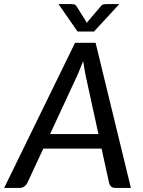

<svg xmlns="http://www.w3.org/2000/svg" viewBox="-54 -929 708 949"><path d="M0 0ZM593 0H516.5Q503.5 0 496 -6.5Q488.5 -13 485.5 -23.5L448 -194.5H160L80.5 -23.5Q76 -14.5 66 -7.2Q56 0 44 0H-33.5L317 -717.5H418.5ZM193.5 -266.5H432.5L369.5 -554.5Q367 -568.5 363.5 -587Q360 -605.5 357 -627Q349 -605.5 341 -587Q333 -568.5 327 -554ZM235 -909H298.5Q304 -909 311.8 -907.5Q319.5 -906 325 -897L370.5 -824.5L375 -815.5Q376.5 -818 378 -820Q379.5 -822 381.5 -824.5L443 -896.5Q450 -906 458.2 -907.5Q466.5 -909 472.5 -909H536L410.5 -773H329.5Z"/></svg>

Font: Lato Medium
Style: Italic
Weight: 500
Italic angle: -7°
Designer: Lukasz Dziedzic
Foundry: tyPoland Lukasz Dziedzic
Version: Version 2.006; 2014-01-15